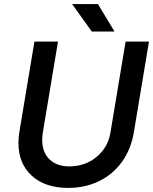

<svg xmlns="http://www.w3.org/2000/svg" viewBox="-20 -903 747 937"><path d="M70 -205Q70 -232 74 -256L148 -700H263L189 -256Q186 -237 186 -220Q186 -160 221.5 -125.5Q257 -91 318 -91Q395 -91 451 -137Q507 -183 519 -256L593 -700H707L633 -256Q619 -174 575 -113Q531 -52 463.5 -19Q396 14 313 14Q200 14 135 -45.5Q70 -105 70 -205ZM332 -883H458L539 -749H428Z"/></svg>

Font: Oak Sans Semibold
Style: Italic
Weight: 600
Italic angle: -9.49998°
Foundry: Erik Kennedy, Walven
Version: Version 1.000